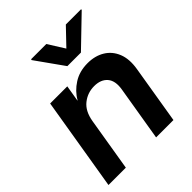

<svg xmlns="http://www.w3.org/2000/svg" viewBox="-207 -875 1001 1001"><g transform="rotate(-45 293.0 -374.5)"><path d="M188 -294.9 139.2 0H11.2L96.7 -515.6H223.1L208 -425.3L210 -426.8Q234.4 -469.7 278.8 -498Q323.2 -526.4 383.3 -526.4Q437.5 -526.4 477.5 -502.2Q517.6 -478 535.9 -432.4Q554.2 -386.7 543.5 -322.3L490.2 0H362.3L412.6 -302.7Q421.9 -358.9 397 -388.2Q372.1 -417.5 322.8 -417.5Q274.4 -417.5 236.6 -387.7Q198.7 -357.9 188 -294.9ZM301.8 -749 358.9 -658.2 445.8 -749H558.6L557.6 -743.7L397.9 -589.8H297.9L188.5 -743.7L189.5 -749Z"/></g></svg>

Font: Inter Display Semi Bold
Style: Italic
Weight: 600
Italic angle: -9.39999°
Designer: Rasmus Andersson
Foundry: rsms
Version: Version 4.000;git-4fc901f